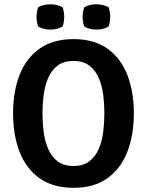

<svg xmlns="http://www.w3.org/2000/svg" viewBox="-20 -884 702 918"><path d="M183 -342Q183 -299.5 188.5 -255.5Q194 -211.5 209.5 -174Q225 -136.5 254.2 -113.5Q283.5 -90.5 331.5 -90.5Q379 -90.5 408.2 -113.5Q437.5 -136.5 453 -174Q468.5 -211.5 473.8 -255.5Q479 -299.5 479 -342Q479 -384.5 473.8 -428.2Q468.5 -472 453 -509.2Q437.5 -546.5 408.2 -569.5Q379 -592.5 331.5 -592.5Q283.5 -592.5 254.2 -569.5Q225 -546.5 209.5 -509.2Q194 -472 188.5 -428.2Q183 -384.5 183 -342ZM42.5 -342Q42.5 -446 73.8 -526Q105 -606 169.2 -651.5Q233.5 -697 331.5 -697Q430 -697 494 -651.2Q558 -605.5 589 -525.5Q620 -445.5 620 -342Q620 -237.5 588.5 -157.2Q557 -77 493.2 -31.5Q429.5 14 331.5 14Q233 14 168.8 -32Q104.5 -78 73.5 -158.2Q42.5 -238.5 42.5 -342ZM441 -742.5Q426 -742.5 410.2 -746.2Q394.5 -750 383 -757Q378.5 -768 376.8 -781Q375 -794 375 -803Q375 -812.5 376.8 -825.2Q378.5 -838 383 -849.5Q394.5 -856 410.2 -859.8Q426 -863.5 441 -863.5Q456 -863.5 471.8 -859.8Q487.5 -856 499 -849.5Q503.5 -838 505.2 -825.2Q507 -812.5 507 -803Q507 -794 505.2 -781Q503.5 -768 499 -757Q487.5 -750 471.8 -746.2Q456 -742.5 441 -742.5ZM221 -742.5Q206 -742.5 190 -746.2Q174 -750 162.5 -757Q158.5 -768 156.5 -781Q154.5 -794 154.5 -803Q154.5 -812.5 156.5 -825.2Q158.5 -838 162.5 -849.5Q174 -856 190 -859.8Q206 -863.5 221 -863.5Q236 -863.5 251.8 -859.8Q267.5 -856 279 -849.5Q283.5 -838 285.2 -825.2Q287 -812.5 287 -803Q287 -794 285.2 -781Q283.5 -768 279 -757Q267.5 -750 251.8 -746.2Q236 -742.5 221 -742.5Z"/></svg>

Font: Signika SemiBold
Style: Regular
Weight: 600
Designer: Anna Giedry
Foundry: Anna Giedry
Version: Version 2.001